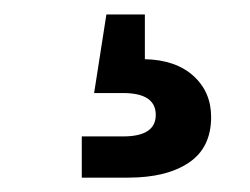

<svg xmlns="http://www.w3.org/2000/svg" viewBox="-20 -42 346 266"><path d="M93.3 204.1V147H150.4Q195.8 147 195.8 117.2Q195.8 86.9 150.4 86.9H110.4L127.4 -22H180.7V40Q223.6 41 248 63.2Q272.5 85.4 272.5 120.1Q272.5 162.6 241.7 183.3Q210.9 204.1 157.7 204.1Z"/></svg>

Font: Inter Display SemiBold
Style: Regular
Weight: 600
Designer: Rasmus Andersson
Foundry: rsms
Version: Version 4.001;git-9221beed3